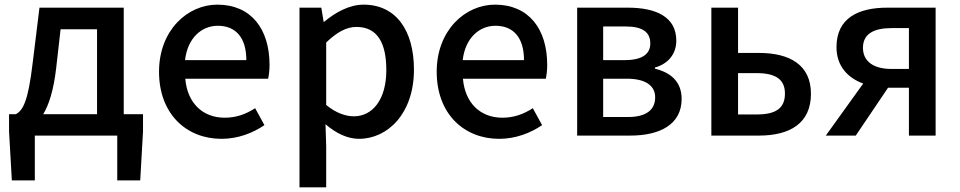

<svg xmlns="http://www.w3.org/2000/svg" viewBox="-20 -584 4136 827"><path d="M130 0H485V193H584L596 -18V-92H513V-551H150L121 -315C101 -144 78 -108 48 -92H19V-18L31 193H130ZM166 -92C191 -133 211 -196 222 -291L241 -458H398V-92Z M934 14C1005 14 1069 -11 1119 -45L1079 -118C1039 -92 997 -77 948 -77C853 -77 787 -140 778 -245H1135C1138 -259 1141 -281 1141 -304C1141 -459 1062 -564 916 -564C788 -564 665 -454 665 -275C665 -93 783 14 934 14ZM777 -325C788 -421 849 -473 918 -473C998 -473 1041 -419 1041 -325Z M1270 223H1385V45L1382 -49C1428 -9 1478 14 1526 14C1650 14 1763 -95 1763 -284C1763 -454 1685 -564 1546 -564C1484 -564 1424 -530 1376 -490H1374L1364 -551H1270ZM1504 -83C1471 -83 1428 -96 1385 -132V-401C1431 -445 1472 -468 1515 -468C1607 -468 1644 -397 1644 -282C1644 -154 1584 -83 1504 -83Z M2130 14C2201 14 2265 -11 2315 -45L2275 -118C2235 -92 2193 -77 2144 -77C2049 -77 1983 -140 1974 -245H2331C2334 -259 2337 -281 2337 -304C2337 -459 2258 -564 2112 -564C1984 -564 1861 -454 1861 -275C1861 -93 1979 14 2130 14ZM1973 -325C1984 -421 2045 -473 2114 -473C2194 -473 2237 -419 2237 -325Z M2466 0H2695C2821 0 2916 -47 2916 -158C2916 -235 2865 -273 2801 -288V-293C2860 -310 2893 -353 2893 -409C2893 -512 2805 -551 2684 -551H2466ZM2578 -325V-470H2675C2750 -470 2781 -444 2781 -397C2781 -353 2749 -325 2670 -325ZM2578 -80V-245H2680C2762 -245 2802 -214 2802 -165C2802 -112 2765 -80 2685 -80Z M3044 0H3249C3381 0 3473 -52 3473 -180C3473 -305 3381 -356 3249 -356H3159V-551H3044ZM3159 -91V-269H3240C3322 -269 3361 -241 3361 -181C3361 -118 3322 -91 3240 -91Z M3820 -287C3742 -287 3697 -320 3697 -378C3697 -437 3742 -463 3820 -463H3895V-287ZM3537 0H3666L3805 -206H3806H3895V0H4010V-551H3802C3678 -551 3583 -507 3583 -381C3583 -298 3633 -248 3698 -224Z"/></svg>

Font: Noto Sans CJK SC Medium
Style: Regular
Weight: 500
Designer: Ryoko NISHIZUKA 西塚涼子 (kana, bopomofo & ideographs); Paul D. Hunt (Latin, Greek & Cyrillic); Sandoll Communications 산돌커뮤니
Foundry: Adobe
Version: Version 2.004;hotconv 1.0.118;makeotfexe 2.5.65603